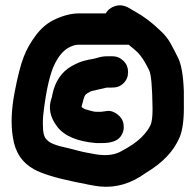

<svg xmlns="http://www.w3.org/2000/svg" viewBox="-20 -707 743 730"><path d="M469 -537C482 -527 494 -517 505 -506C516 -495 531 -473 547 -440C555 -424 559 -375 560 -293C560 -265 558 -244 552 -231C546 -218 535 -202 518 -185C501 -168 475 -150 441 -132C417 -118 385 -114 346 -120L313 -126C301 -128 289 -131 277 -134C265 -137 252 -141 238 -144C195 -153 168 -163 159 -175C148 -183 143 -202 143 -234C143 -244 143 -255 144 -266C153 -349 166 -409 181 -448C197 -487 218 -514 243 -527C257 -534 268 -537 279 -537ZM382 -656H279C249 -656 216 -647 180 -629C156 -616 134 -597 115 -571C96 -545 81 -519 71 -493C59 -463 47 -417 35 -353C23 -289 21 -233 29 -185C37 -129 64 -88 110 -63C139 -47 190 -31 262 -16C306 -7 339 0 360 2C421 8 479 -9 535 -50C599 -88 641 -133 663 -185C675 -214 680 -257 679 -312V-359C677 -421 669 -462 658 -485C647 -508 637 -527 628 -543C619 -559 606 -576 588 -592C557 -622 526 -645 497 -661C489 -666 482 -670 475 -674L464 -680C450 -687 434 -689 418 -684C402 -679 390 -670 382 -656ZM386 -374H407C424 -374 438 -379 450 -391C462 -403 467 -417 467 -433C467 -449 462 -463 450 -475C438 -487 424 -493 407 -493H386C374 -493 363 -491 353 -488C343 -485 335 -483 328 -482C321 -481 312 -479 300 -476C288 -473 273 -467 253 -456C214 -434 189 -397 179 -347C178 -340 177 -336 176 -334C163 -298 170 -262 197 -226C224 -190 274 -169 346 -163H367C402 -163 425 -171 437 -186C449 -201 452 -217 450 -233C448 -249 440 -262 427 -272C414 -282 400 -287 387 -285C374 -283 366 -282 365 -282H347C339 -282 331 -284 324 -286L303 -292C295 -296 291 -299 290 -301C296 -325 300 -339 302 -342C304 -345 305 -347 306 -348C309 -350 311 -352 313 -353L324 -359C326 -360 328 -361 329 -361Z"/></svg>

Font: AppleStorm
Style: Xbd
Weight: 800
Foundry: Cannot Into Space Fonts
Version: Version 1.01